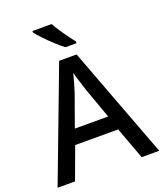

<svg xmlns="http://www.w3.org/2000/svg" viewBox="-167 -1050 988 1159"><g transform="rotate(-20 327.0 -470.5)"><path d="M540 0 464 -206H188L112 0H0L271 -717H383L653 0ZM362 -501Q359 -512 351.5 -534Q344 -556 337 -580Q330 -604 326 -619Q318 -588 308 -553Q298 -518 292 -501L220 -300H434ZM304 -941Q316 -919 334 -891.5Q352 -864 371 -838Q390 -812 406 -793V-781H335Q311 -799 280.5 -827Q250 -855 222.5 -884Q195 -913 181 -931V-941Z"/></g></svg>

Font: Noto Sans Gurmukhi UI Medium
Style: Regular
Weight: 500
Designer: Jelle Bosma - Monotype Design Team
Foundry: Monotype Imaging Inc.
Version: Version 2.004; ttfautohint (v1.8.4.7-5d5b)